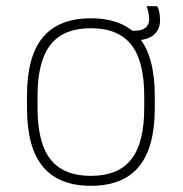

<svg xmlns="http://www.w3.org/2000/svg" viewBox="-20 -589 590 619"><path d="M273 10Q169 10 118 -52Q67 -114 67 -240V-280Q67 -407 118 -468.5Q169 -530 273 -530Q377 -530 428 -468.5Q479 -407 479 -280V-240Q479 -114 428 -52Q377 10 273 10ZM273 -22Q361 -22 403 -75Q445 -128 445 -241V-279Q445 -392 403 -445Q361 -498 273 -498Q185 -498 143 -445Q101 -392 101 -279V-241Q101 -128 143 -75Q185 -22 273 -22ZM414 -459Q407 -459 400 -462L398 -490H416Q438 -490 449.5 -500Q461 -510 461 -527Q461 -535 458.5 -548.5Q456 -562 452 -569H487Q492 -559 494 -547.5Q496 -536 496 -524Q496 -493 475 -476Q454 -459 414 -459Z"/></svg>

Font: M PLUS Code Latin SemiExpanded ExtraLight
Style: Regular
Weight: 250
Width: 6
Designer: Coji Morishita
Foundry: UNDERFOREST DESIGN
Version: Version 1.002; ttfautohint (v1.8.3)